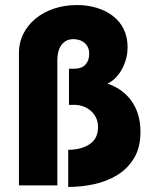

<svg xmlns="http://www.w3.org/2000/svg" viewBox="-20 -734 600 760"><path d="M250 -141Q301 -141 334.5 -163Q368 -185 368 -231Q368 -253 359.5 -269.5Q351 -286 337.5 -297Q324 -308 307.5 -313.5Q291 -319 275 -319H253V-462H274Q303 -462 318 -478Q333 -494 333 -520Q333 -539 326 -550.5Q319 -562 309 -568.5Q299 -575 288.5 -577Q278 -579 271 -579Q251 -579 238.5 -570.5Q226 -562 219 -549.5Q212 -537 209.5 -522.5Q207 -508 207 -497V0H55V-525Q55 -566 72.5 -600.5Q90 -635 121 -660.5Q152 -686 194 -700Q236 -714 285 -714Q328 -714 364.5 -702.5Q401 -691 428 -670Q455 -649 470 -618Q485 -587 485 -548Q485 -522 478.5 -499Q472 -476 461 -457Q450 -438 435.5 -424Q421 -410 405 -403Q466 -383 501 -333.5Q536 -284 536 -212Q536 -151 511.5 -109.5Q487 -68 446.5 -42.5Q406 -17 355 -5.5Q304 6 250 6Z"/></svg>

Font: Oxford Sans
Style: Regular
Weight: 800
Designer: Matt McInerney, Pablo Impallari, Rodrigo Fuenzalida
Foundry: Matt McInerney, Pablo Impallari, Rodrigo Fuenzalida
Version: Version 3.000g; ttfautohint (v1.5) -l 8 -r 28 -G 28 -x 14 -D